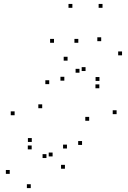

<svg xmlns="http://www.w3.org/2000/svg" viewBox="-20 -848 660 990"><path d="M492.2 -392.9V-412.9H472.2V-392.9ZM609.3 -562.7V-582.7H589.3V-562.7ZM501.8 -635.7V-655.7H481.8V-635.7ZM389.8 -473.1V-493.1H369.8V-473.1ZM219.5 -33.2V-53.2H199.5V-33.2ZM492.8 -430.8V-450.8H472.8V-430.8ZM421.1 -481.8V-501.8H401.1V-481.8ZM143.3 -77.8V-97.8H123.3V-77.8ZM143.9 -116.1V-136.1H123.9V-116.1ZM30.2 48.5V28.5H10.2V48.5ZM138.6 121.9V101.9H118.6V121.9ZM251.2 -41.4V-61.4H231.2V-41.4ZM581.2 -259.4V-279.4H561.2V-259.4ZM328.4 -535.3V-555.3H308.4V-535.3ZM55.4 -253.8V-273.8H35.4V-253.8ZM314.8 22V2H294.8V22ZM197.6 -290V-310H177.6V-290ZM233.8 -414.2V-434.2H213.8V-414.2ZM311.7 -432.1V-452.1H291.7V-432.1ZM439.8 -225.3V-245.3H419.8V-225.3ZM403.1 -100.7V-120.7H383.1V-100.7ZM325.2 -82.3V-102.3H305.2V-82.3ZM353.2 -807.7V-827.7H333.2V-807.7ZM508.6 -807.7V-827.7H488.6V-807.7ZM383.8 -627.4V-647.4H363.8V-627.4ZM258.4 -627.4V-647.4H238.4V-627.4Z"/></svg>

Font: Monaspace Argon Dots Var
Style: Regular
Weight: 400
Designer: Riley Cran and the Lettermatic Team
Version: Version 1.100 (Monaspace Argon Dots)